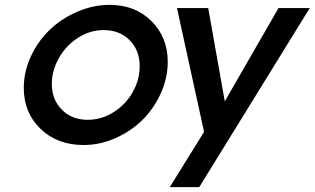

<svg xmlns="http://www.w3.org/2000/svg" viewBox="-20 -585 1298 792"><path d="M78.1 -222.2Q78.1 -290 107.9 -353.5Q137.7 -417 186.3 -463.1Q234.9 -509.3 299.8 -537.1Q364.7 -564.9 432.1 -564.9Q537.6 -564.9 604.7 -498Q671.9 -431.2 671.9 -330.1Q671.9 -263.2 643.1 -199.7Q614.3 -136.2 567.1 -89.8Q520 -43.5 456.1 -15.1Q392.1 13.2 325.2 13.2Q216.3 13.2 147.2 -53.5Q78.1 -120.1 78.1 -222.2ZM193.8 -238.8Q193.8 -174.3 235.1 -132.6Q276.4 -90.8 341.8 -90.8Q398.9 -90.8 448.7 -122.3Q498.5 -153.8 527.3 -204.8Q556.2 -255.9 556.2 -312Q556.2 -377.4 514.9 -419.2Q473.6 -460.9 407.2 -460.9Q351.1 -460.9 301.5 -429Q252 -397 222.9 -345.5Q193.8 -293.9 193.8 -238.8ZM680.2 187 821.8 -41 710 -551.8H838.9L907.2 -167L1128.9 -551.8H1257.8L801.8 187Z"/></svg>

Font: Involve SemiBold Oblique
Style: Italic
Weight: 600
Italic angle: -10.5°
Designer: Stefan Peev
Foundry: Context Ltd.
Version: Version 1.001